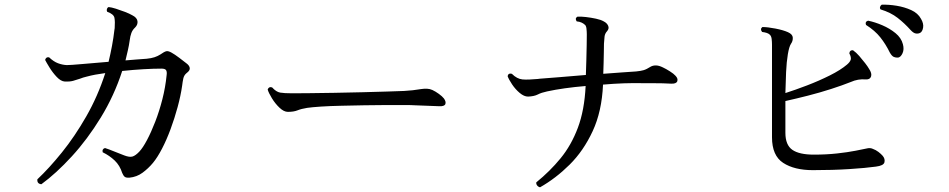

<svg xmlns="http://www.w3.org/2000/svg" viewBox="-20 -782 4040 817"><path d="M156 2Q137 0 139 -19Q189 -66 243.5 -133.5Q298 -201 347 -286.5Q396 -372 428 -471Q382 -465 349 -456Q341 -454 334 -452Q327 -450 320 -447Q306 -442 291 -438Q276 -434 256 -435Q239 -436 221.5 -454.5Q204 -473 190.5 -495Q177 -517 172 -527Q176 -541 189 -538Q208 -520 226.5 -513Q245 -506 264 -505Q279 -505 330 -509.5Q381 -514 442 -519Q450 -552 456.5 -586.5Q463 -621 467 -656Q467 -658 468 -662Q470 -690 467 -706Q464 -722 436 -732Q433 -738 435 -744Q437 -750 442 -752Q454 -751 473 -745Q492 -739 511.5 -731.5Q531 -724 543 -717Q563 -707 565 -692Q567 -677 555 -665Q544 -655 539 -641.5Q534 -628 532 -611Q529 -589 524 -567.5Q519 -546 514 -525Q540 -527 563 -529Q586 -531 604 -532Q624 -534 637.5 -538.5Q651 -543 662 -550Q679 -562 687.5 -564Q696 -566 710 -558Q723 -551 743.5 -535.5Q764 -520 774 -512Q786 -503 787.5 -492.5Q789 -482 774 -471Q763 -462 760 -448Q757 -434 755 -417Q749 -375 736 -327Q723 -279 706 -233Q689 -187 669.5 -149.5Q650 -112 631 -89Q611 -65 586.5 -47Q562 -29 531 -26Q517 -25 511 -29.5Q505 -34 500 -46Q490 -78 468 -99Q446 -120 417 -134Q415 -141 418 -146Q421 -151 427 -152Q443 -147 466 -137.5Q489 -128 508 -121Q531 -112 544 -116Q557 -120 573 -137Q588 -153 605.5 -186Q623 -219 640.5 -264Q658 -309 671 -360Q684 -411 689 -462Q691 -476 687 -483Q683 -490 667 -490Q634 -490 590.5 -487.5Q547 -485 500 -480Q466 -375 409 -282Q352 -189 285.5 -116.5Q219 -44 156 2Z M1205 -306Q1188 -306 1169.5 -323.5Q1151 -341 1137 -364Q1123 -387 1119 -401Q1124 -415 1138 -410Q1155 -391 1172 -388Q1189 -385 1223 -385Q1247 -385 1295 -385.5Q1343 -386 1402.5 -387Q1462 -388 1521 -389.5Q1580 -391 1628 -392.5Q1676 -394 1700 -395Q1720 -396 1736.5 -398Q1753 -400 1772 -403Q1785 -405 1797 -404.5Q1809 -404 1820 -399Q1833 -393 1847.5 -382.5Q1862 -372 1869 -363Q1879 -349 1875 -339Q1871 -329 1849 -330Q1827 -331 1797 -332Q1767 -333 1744 -334Q1733 -335 1701 -335Q1669 -335 1624.5 -335Q1580 -335 1530 -334Q1480 -333 1432 -332Q1384 -331 1346 -328.5Q1308 -326 1287 -323Q1262 -319 1246 -312.5Q1230 -306 1205 -306Z M2278 15Q2270 13 2265.5 7Q2261 1 2262 -6Q2320 -53 2365.5 -108.5Q2411 -164 2439 -238.5Q2467 -313 2472 -416Q2377 -408 2308 -393Q2284 -388 2268.5 -380Q2253 -372 2227 -371Q2210 -371 2191.5 -386.5Q2173 -402 2159 -423Q2145 -444 2140 -458Q2143 -472 2158 -468Q2180 -446 2203.5 -444Q2227 -442 2269 -446Q2274 -447 2276 -447Q2305 -449 2359 -453.5Q2413 -458 2473 -463Q2474 -491 2475 -525.5Q2476 -560 2476.5 -590.5Q2477 -621 2477 -636Q2477 -647 2475.5 -660.5Q2474 -674 2467 -678Q2463 -682 2454.5 -686Q2446 -690 2434 -691Q2425 -704 2437 -711Q2452 -712 2473.5 -709.5Q2495 -707 2516 -702.5Q2537 -698 2549 -691Q2563 -684 2568 -672Q2573 -660 2563 -649Q2554 -639 2552.5 -626.5Q2551 -614 2550 -596Q2550 -584 2549.5 -561.5Q2549 -539 2548.5 -514Q2548 -489 2547 -468Q2591 -471 2628.5 -474Q2666 -477 2687 -478Q2707 -480 2719 -483.5Q2731 -487 2750 -499Q2760 -504 2772.5 -503.5Q2785 -503 2801 -495Q2814 -489 2830.5 -478.5Q2847 -468 2854 -460Q2866 -448 2862 -436.5Q2858 -425 2836 -426Q2822 -427 2800 -427.5Q2778 -428 2755.5 -428Q2733 -428 2718 -428Q2638 -430 2546 -422Q2541 -308 2502 -224Q2463 -140 2404 -81.5Q2345 -23 2278 15Z M3439 -58Q3360 -58 3312.5 -89Q3265 -120 3265 -198V-592Q3265 -604 3263.5 -616.5Q3262 -629 3255 -635Q3247 -643 3223 -646Q3213 -658 3224 -667Q3246 -667 3279.5 -660.5Q3313 -654 3333 -645Q3353 -636 3353.5 -621.5Q3354 -607 3346 -596Q3338 -584 3332.5 -551.5Q3327 -519 3325 -475.5Q3323 -432 3322 -386Q3363 -399 3414 -418.5Q3465 -438 3511 -461Q3557 -484 3584 -507Q3597 -518 3600 -528Q3603 -538 3594 -555Q3596 -570 3610 -568Q3623 -559 3636.5 -543.5Q3650 -528 3661.5 -513Q3673 -498 3678 -489Q3691 -470 3686.5 -456.5Q3682 -443 3664 -444Q3631 -447 3600 -433Q3565 -419 3517 -403.5Q3469 -388 3418 -375Q3367 -362 3322 -352V-217Q3322 -165 3351.5 -144.5Q3381 -124 3443 -124Q3496 -124 3541.5 -129Q3587 -134 3620 -140.5Q3653 -147 3667 -150Q3682 -154 3693 -149Q3707 -144 3718 -135.5Q3729 -127 3736 -119Q3747 -106 3743.5 -91.5Q3740 -77 3707 -73Q3664 -67 3594 -62.5Q3524 -58 3439 -58ZM3802 -537Q3793 -536 3784 -539.5Q3775 -543 3766 -559Q3749 -594 3726 -623Q3703 -652 3665 -676Q3660 -690 3674 -694Q3703 -688 3734.5 -674.5Q3766 -661 3790.5 -641Q3815 -621 3822 -594Q3828 -572 3820.5 -555.5Q3813 -539 3802 -537ZM3895 -642Q3887 -638 3877 -639.5Q3867 -641 3855 -654Q3829 -683 3799.5 -706Q3770 -729 3727 -742Q3723 -747 3725 -753Q3727 -759 3732 -762Q3762 -763 3795.5 -757.5Q3829 -752 3857.5 -739Q3886 -726 3899 -702Q3911 -682 3908 -664.5Q3905 -647 3895 -642Z"/></svg>

Font: Zen Old Mincho
Style: Regular
Weight: 400
Designer: Yoshimichi Ohira
Foundry: Positype
Version: Version 1.001